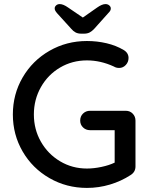

<svg xmlns="http://www.w3.org/2000/svg" viewBox="-20 -911 735 941"><path d="M644 -320V-95Q644 -68 620 -53Q574 -23 519 -6.5Q464 10 406 10Q306 10 222.5 -38Q139 -86 91 -168.5Q43 -251 43 -350Q43 -449 91 -531.5Q139 -614 222.5 -662Q306 -710 406 -710Q456 -710 502.5 -699Q549 -688 586 -666Q598 -659 604 -649Q610 -639 610 -627Q610 -607 596.5 -592.5Q583 -578 564 -578Q549 -578 538 -585Q473 -615 406 -615Q334 -615 274.5 -580Q215 -545 180.5 -484Q146 -423 146 -350Q146 -277 180.5 -216.5Q215 -156 274.5 -120.5Q334 -85 406 -85Q440 -85 477.5 -93Q515 -101 542 -114V-273H421Q401 -273 387 -286.5Q373 -300 373 -320Q373 -341 387 -354.5Q401 -368 421 -368H597Q617 -368 630.5 -354Q644 -340 644 -320ZM523 -870Q523 -864 520.5 -859Q518 -854 510 -846L442 -770Q431 -758 419.5 -752Q408 -746 392 -746H378Q362 -746 350.5 -752Q339 -758 329 -770L260 -846Q254 -853 251 -858.5Q248 -864 248 -870Q248 -878 255 -884.5Q262 -891 273 -891Q290 -891 314 -874L386 -825L456 -874Q480 -891 497 -891Q508 -891 515.5 -884.5Q523 -878 523 -870Z"/></svg>

Font: Quicksand Medium
Style: Regular
Weight: 500
Designer: Andrew Paglinawan
Foundry: Andrew Paglinawan
Version: Version 3.000